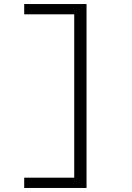

<svg xmlns="http://www.w3.org/2000/svg" viewBox="-20 -803 654 952"><path d="M348 129V-783H409V129ZM374 78V129H100V78ZM374 -783V-732H100V-783Z"/></svg>

Font: Intel One Mono Light
Style: Regular
Weight: 300
Monospace: yes
Designer: Fred Shallcrass
Foundry: Frere-Jones Type LLC
Version: Version 1.004